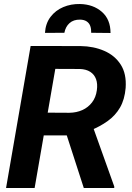

<svg xmlns="http://www.w3.org/2000/svg" viewBox="-20 -941 662 961"><path d="M133.3 -710.9 383.8 -710.4Q448.7 -709.5 501.7 -686.5Q554.7 -663.6 584.2 -617.7Q613.8 -571.8 608.9 -501Q604 -442.9 580.8 -402.8Q557.6 -362.8 518.8 -335Q480 -307.1 429.7 -287.1L379.9 -263.2H148.4L168 -377.4L327.1 -376.5Q362.8 -377 392.1 -390.1Q421.4 -403.3 440.7 -428.5Q460 -453.6 464.8 -489.7Q469.2 -521.5 460.7 -544.9Q452.1 -568.4 431.6 -581.5Q411.1 -594.7 379.4 -595.7L256.8 -596.2L153.3 0H10.3ZM399.4 0 296.9 -316.9 440.9 -317.9 551.8 -7.8V0ZM533.2 -775.9 436.5 -776.9Q437 -795.9 431.9 -810.5Q426.8 -825.2 414.1 -833.7Q401.4 -842.3 380.9 -842.8Q348.1 -843.3 328.1 -825.4Q308.1 -807.6 302.2 -776.9L205.1 -776.4Q208 -823.7 232.9 -856.4Q257.8 -889.2 296.6 -905.5Q335.4 -921.9 380.4 -920.9Q446.8 -919.4 490 -881.6Q533.2 -843.8 533.2 -775.9Z"/></svg>

Font: Roboto
Style: Bold Italic
Weight: 700
Italic angle: -12°
Designer: Christian Robertson
Foundry: Google
Version: Version 3.0